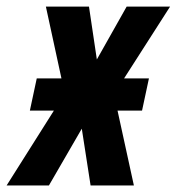

<svg xmlns="http://www.w3.org/2000/svg" viewBox="-69 -565 538 585"><path d="M-48.8 0 95.2 -228H22L43 -326.2H118.2L70.8 -544.9H202.1L226.1 -383.8L316.9 -544.9H449.2L309.1 -326.2H384.8L363.8 -228H289.1L338.9 0H207L180.2 -172.9L80.1 0Z"/></svg>

Font: Open Sans Condensed
Style: Italic
Weight: 400
Width: 3
Italic angle: -12°
Designer: Monotype Design Team
Foundry: Monotype Imaging Inc.
Version: Version 3.000